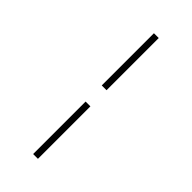

<svg xmlns="http://www.w3.org/2000/svg" viewBox="-262 -819 934 934"><g transform="rotate(45 205.0 -351.5)"><path d="M221 -767V-408H188V-767ZM221 -297V64H188V-297Z"/></g></svg>

Font: Fira Sans UltraLight
Style: Regular
Weight: 200
Designer: Carrois Corporate & Edenspiekermann AG
Foundry: Carrois Corporate GbR & Edenspiekermann AG
Version: Version 4.106;PS 004.106;hotconv 1.0.70;makeotf.lib2.5.58329